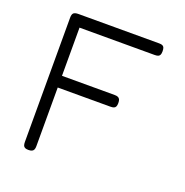

<svg xmlns="http://www.w3.org/2000/svg" viewBox="-126 -801 889 925"><g transform="rotate(20 318.5 -338.0)"><path d="M118 11Q107 11 100.5 8Q94 5 91.5 -2Q89 -9 89 -20V-657Q89 -674 96 -680.5Q103 -687 121 -687H535Q546 -687 552 -684Q558 -681 560.5 -674.5Q563 -668 563 -656Q563 -645 560 -638.5Q557 -632 550.5 -629.5Q544 -627 533 -627H148V-380H418Q429 -380 435.5 -377Q442 -374 445 -367.5Q448 -361 448 -349Q448 -338 445 -331.5Q442 -325 435.5 -322.5Q429 -320 417 -320H148V-19Q148 -8 145 -1.5Q142 5 135.5 8Q129 11 118 11Z"/></g></svg>

Font: Fredoka Light Light
Style: Regular
Weight: 300
Version: Version 2.001